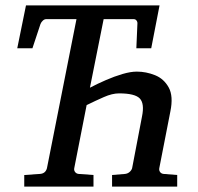

<svg xmlns="http://www.w3.org/2000/svg" viewBox="-20 -691 735 711"><path d="M636.2 0H395V-43L442.9 -46.9Q452.6 -47.9 459.7 -54Q466.8 -60.1 469.2 -67.9L505.9 -259.8Q515.6 -307.6 497.6 -326.4Q479.5 -345.2 420.9 -345.2Q395.5 -345.2 364.5 -331.5Q333.5 -317.9 300.8 -301.8L254.9 -67.9Q253.4 -60.1 258.1 -54Q262.7 -47.9 271 -46.9L326.2 -43V0H69.8V-43L127.9 -46.9Q148.4 -48.3 153.8 -67.9L263.2 -620.1H150.9Q144.5 -620.1 138.7 -614.7Q132.8 -609.4 129.9 -602.1L100.1 -512.2H43.9L76.2 -670.9H570.8L540 -512.2H484.9L488.8 -602.1Q489.7 -609.4 485.8 -614.7Q481.9 -620.1 475.1 -620.1H363.8L313 -366.2Q340.8 -380.9 372.3 -394.5Q403.8 -408.2 433.8 -417Q463.9 -425.8 486.8 -425.8Q521 -425.8 554 -412.6Q586.9 -399.4 604.7 -367.2Q622.6 -335 610.8 -277.8L569.8 -67.9Q568.4 -60.1 572.8 -54Q577.1 -47.9 585.9 -46.9L636.2 -43Z"/></svg>

Font: Charis
Style: Italic
Weight: 400
Italic angle: -11°
Designer: Walt Agee, Miriam Martin, Annie Olsen, Victor Gaultney, Lorna Priest, Alan Ward, Bob Hallissy, Martin Hosken, Sharon Cor
Foundry: SIL Global
Version: Version 7.000